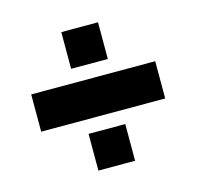

<svg xmlns="http://www.w3.org/2000/svg" viewBox="-80 -610 690 667"><g transform="rotate(-15 265.0 -276.0)"><path d="M195 -525H327V-393H195ZM38 -343H484V-209H38ZM195 -159H327V-27H195Z"/></g></svg>

Font: Panefresco 999wt
Style: Regular
Weight: 900
Version: Version 1.001